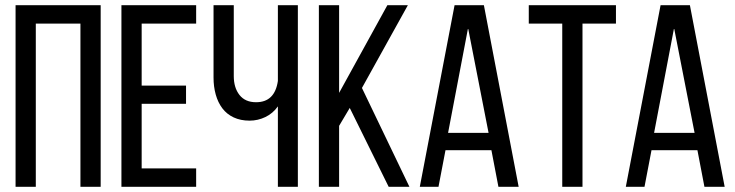

<svg xmlns="http://www.w3.org/2000/svg" viewBox="-20 -720 2834 740"><path d="M118 -629H290V0H368V-700H40V0H118Z M697 -390H526V-629H736V-700H448V0H736V-71H526V-320H697Z M1051 -310V0H1128V-700H1051V-408C1043 -353.3 1015 -326 967 -326C939 -326 917.7 -335.3 903 -354C888.3 -372.7 881 -397 881 -427V-700H803V-421C803 -397.7 805.8 -375.8 811.5 -355.5C817.2 -335.2 825.7 -317.5 837 -302.5C848.3 -287.5 862.8 -275.8 880.5 -267.5C898.2 -259.2 918.7 -255 942 -255C963.3 -255 983.7 -259.7 1003 -269C1022.3 -278.3 1038.3 -292 1051 -310Z M1328 -304 1478 0H1558L1375 -381L1552 -700H1473L1287 -362V-700H1209V0H1287V-235Z M1697 -141H1874L1901 0H1979L1845 -700H1732L1598 0H1670ZM1707 -208 1784 -612 1863 -208Z M2147 0H2225V-629H2354V-700H2018V-629H2147Z M2491 -141H2668L2695 0H2773L2639 -700H2526L2392 0H2464ZM2501 -208 2578 -612 2657 -208Z"/></svg>

Font: Bebas Neue Regular two
Style: Regular2
Weight: 400
Designer: Ryoichi Tsunekawa & LGV (GE)
Foundry: Free Software Foundation, Inc.
Version: Version 1.003 August 13, 2016